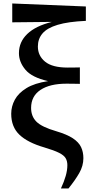

<svg xmlns="http://www.w3.org/2000/svg" viewBox="-20 -845 535 1094"><path d="M327.1 229Q345.2 189.9 354.5 157.2Q363.8 124.5 363.8 96.2Q363.8 73.2 354.2 56.6Q344.7 40 316.7 25.9Q288.6 11.7 232.9 -4.9Q137.2 -32.7 90.6 -77.4Q43.9 -122.1 43.9 -196.8Q43.9 -238.8 64.5 -276.9Q85 -314.9 130.9 -343Q176.8 -371.1 253.9 -382.8Q161.6 -403.8 124.8 -447.8Q87.9 -491.7 87.9 -542Q87.9 -606 135.5 -651.6Q183.1 -697.3 275.9 -720.2L49.8 -717.8V-825.2L469.2 -808.1V-726.1Q368.7 -721.7 308.6 -703.6Q248.5 -685.5 222.2 -654.5Q195.8 -623.5 195.8 -580.1Q195.8 -527.3 236.8 -493.7Q277.8 -460 365.2 -460Q378.4 -460 398.4 -460.2Q418.5 -460.4 435.1 -460.9V-367.2Q416 -367.7 394.5 -367.9Q373 -368.2 358.9 -368.2Q263.7 -368.2 210.4 -332.5Q157.2 -296.9 157.2 -230Q157.2 -182.1 187.7 -151.6Q218.3 -121.1 300.8 -97.2Q361.8 -79.1 395.3 -56.9Q428.7 -34.7 441.9 -6.8Q455.1 21 455.1 56.2Q455.1 100.1 431.4 141.4Q407.7 182.6 370.1 229Z"/></svg>

Font: Source Han Serif TW
Style: Bold
Weight: 700
Designer: Ryoko NISHIZUKA Ë•øÂ°öÊ∂ºÂ≠ê (kana & ideographs); Frank Grie√ühammer (Latin, Greek & Cyrillic); Wenlong ZHANG Âº†ÊñáÈæô 
Foundry: Adobe
Version: Version 2.003;hotconv 1.1.1;makeotfexe 2.6.0